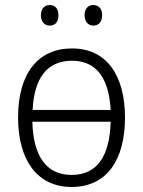

<svg xmlns="http://www.w3.org/2000/svg" viewBox="-20 -735 571 765"><path d="M143 -674C143 -649 157 -633 178 -633C200 -633 213 -648 213 -674C213 -700 200 -715 178 -715C157 -715 143 -700 143 -674ZM317 -675C317 -649 331 -633 352 -633C374 -633 387 -649 387 -675C387 -700 373 -715 352 -715C331 -715 317 -700 317 -675ZM478 -267C478 -430 408 -542 267 -542C131 -542 52 -442 52 -267C52 -94 131 10 265 10C403 10 478 -94 478 -267ZM267 -493C369 -493 414 -417 421 -297H110C116 -423 167 -493 267 -493ZM265 -38C162 -38 112 -117 109 -250H421C417 -115 369 -38 265 -38Z"/></svg>

Font: Noto Sans SemiCondensed Light
Style: Regular
Weight: 300
Width: 4
Designer: Monotype Design Team
Foundry: Monotype Imaging Inc.
Version: Version 2.013